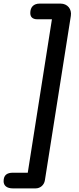

<svg xmlns="http://www.w3.org/2000/svg" viewBox="-77 -865 436 1065"><path d="M-5 180H120C147 180 168 161 172 135L316 -777C322 -815 297 -845 259 -845H143C109 -845 91 -825 91 -793C91 -773 101 -758 131 -758H211L77 93H-5C-38 93 -57 106 -57 140C-57 165 -39 180 -5 180Z"/></svg>

Font: SN Pro Semibold
Style: Italic
Weight: 600
Italic angle: -9°
Designer: Tobias Whetton
Foundry: Supernotes
Version: Version 1.001;Glyphs 3.2 (3249)